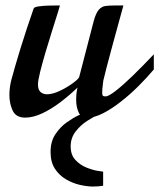

<svg xmlns="http://www.w3.org/2000/svg" viewBox="-20 -414 580 699"><path d="M71.3 14.2Q38.1 14.2 26.1 -11.5Q14.2 -37.1 14.2 -67.9Q14.2 -82 16.1 -96.4Q18.1 -110.8 21 -122.1Q33.2 -168 54.4 -237.1Q75.7 -306.2 102.1 -381.8Q103 -388.2 119.9 -390.6Q136.7 -393.1 155.5 -393.6Q174.3 -394 181.2 -394H198.2Q198.2 -392.6 190.2 -367.2Q182.1 -341.8 170.2 -303.7Q158.2 -265.6 146.2 -225.3Q134.3 -185.1 126.2 -152.6Q118.2 -120.1 118.2 -106.9Q118.2 -86.9 127.7 -78.9Q137.2 -70.8 150.9 -70.8Q171.4 -70.8 197.3 -83Q223.1 -95.2 243.7 -110.1Q264.2 -125 268.1 -132.8L320.8 -335.9Q329.1 -366.7 339.8 -378.7Q350.6 -390.6 364.7 -392.3Q378.9 -394 396 -394H429.2Q429.2 -394 422.9 -370.8Q416.5 -347.7 406.7 -312Q397 -276.4 386.5 -237.8Q376 -199.2 367.7 -167.2Q359.4 -135.3 356 -120.1Q355.5 -113.3 353.8 -101.1Q352.1 -88.9 352.1 -76.2Q352.1 -69.3 354 -66.2Q356 -63 364.3 -63Q375 -63 400.9 -83Q426.8 -103 462.9 -137.9Q499 -172.9 540 -216.3V-161.1Q514.6 -130.9 483.4 -99.9Q452.1 -68.8 418.9 -43Q385.7 -17.1 355 -1.5Q324.2 14.2 299.3 14.2Q274.4 14.2 265.9 -5.6Q257.3 -25.4 257.3 -49.8Q257.3 -76.7 262.2 -95.2Q233.9 -67.9 200.9 -42.7Q168 -17.6 134.5 -1.7Q101.1 14.2 71.3 14.2ZM318.4 265.1Q296.9 265.1 270.5 259Q244.1 252.9 219.7 238.5Q195.3 224.1 179.7 200Q164.1 175.8 164.1 139.2Q164.1 101.1 181.6 74.7Q199.2 48.3 222.7 31.7Q246.1 15.1 264.9 6.3Q283.7 -2.4 286.1 -4.9H358.4Q357.9 -4.9 339.6 2.9Q321.3 10.7 297.4 26.1Q273.4 41.5 255.4 64.7Q237.3 87.9 237.3 119.1Q237.3 149.9 254.4 168.2Q271.5 186.5 294.4 195.8Q317.4 205.1 335.4 208Q353.5 210.9 355.5 210.9V262.2Q338.9 265.1 318.4 265.1Z"/></svg>

Font: Norican
Style: Regular
Weight: 400
Designer: Vernon Adams
Foundry: Vernon Adams
Version: Version 1.100; ttfautohint (v1.8.4.7-5d5b);gftools[0.9.33]